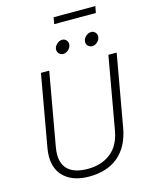

<svg xmlns="http://www.w3.org/2000/svg" viewBox="-146 -1109 944 1210"><g transform="rotate(-15 325.5 -504.0)"><path d="M69 -178Q69 -200 74 -232L157 -700H211L127 -226Q122 -196 122 -177Q122 -108 164 -73.5Q206 -39 287 -39Q376 -39 436 -85.5Q496 -132 513 -226L597 -700H651L568 -232Q547 -113 474 -51.5Q401 10 283 10Q183 10 126 -39.5Q69 -89 69 -178ZM287 -816Q287 -835 303.5 -851Q320 -867 340 -867Q355 -867 365.5 -856Q376 -845 376 -830Q376 -811 360 -795Q344 -779 325 -779Q309 -779 298 -789.5Q287 -800 287 -816ZM476 -816Q476 -835 492.5 -851Q509 -867 529 -867Q544 -867 554.5 -856Q565 -845 565 -830Q565 -811 549 -795Q533 -779 514 -779Q498 -779 487 -789.5Q476 -800 476 -816ZM325 -1018H597L589 -975H317Z"/></g></svg>

Font: Niramit ExtraLight
Style: Italic
Weight: 200
Italic angle: -10°
Designer: Katatrad Aksorn Co.,Ltd.
Foundry: Cadson Demak Co.,Ltd.
Version: Version 1.000; ttfautohint (v1.6)